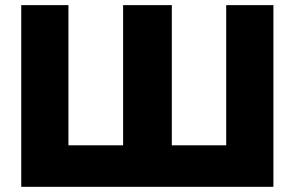

<svg xmlns="http://www.w3.org/2000/svg" viewBox="-20 -721 1135 741"><path d="M62 0V-701.2H244.1V-160.2H455.1V-701.2H643.1V-160.2H853V-701.2H1035.2V0Z"/></svg>

Font: Hussar Preview
Style: Bold
Weight: 700
Foundry: Cannot Into Space Fonts, PlusOne Fonts
Version: Version 2.29RC2 "Millennial"